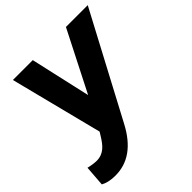

<svg xmlns="http://www.w3.org/2000/svg" viewBox="-217 -688 1052 1052"><g transform="rotate(-45 309.0 -162.0)"><path d="M76 222C172 222 250 169 310 55L629 -546H460L282 -196L203 -546H49L185 -10L167 19C145 53 117 92 61 92C44 92 17 88 -2 83L-11 203C10 215 40 222 76 222Z"/></g></svg>

Font: Plus Jakarta Sans ExtraBold
Style: Italic
Weight: 800
Italic angle: -8°
Designer: Gumpita Rahayu
Foundry: Tokotype
Version: Version 2.071;gftools[0.9.30]